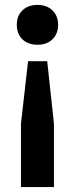

<svg xmlns="http://www.w3.org/2000/svg" viewBox="-20 -573 306 783"><path d="M217 -472Q217 -435 194 -412.8Q171 -390.5 133 -390.5Q94.5 -390.5 71.5 -412.5Q48.5 -434.5 48.5 -472Q48.5 -509 71.8 -531Q95 -553 133 -553Q170.5 -553 193.8 -530.8Q217 -508.5 217 -472ZM94.5 -323.5H172.5L200 -69V190H65.5V-69Z"/></svg>

Font: Encode Sans Semi Condensed SmBd
Style: Regular
Weight: 600
Width: 4
Designer: Multiple Designers
Foundry: Impallari Type
Version: Version 2.000